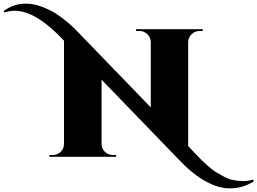

<svg xmlns="http://www.w3.org/2000/svg" viewBox="-250 -860 1412 1053"><path d="M1142 135Q1081 173 1010 173Q948 173 881 136Q812 99 746 31L307 -423V-71Q307 -45 325 -27.5Q343 -10 368 -10H387V0H21V-10H40Q65 -10 83 -27.5Q101 -45 101 -71V-637Q-53 -801 -169 -801Q-198 -801 -225 -791L-230 -800Q-174 -840 -109 -840Q-66 -840 -21.5 -823.5Q23 -807 56 -786Q118 -745 166 -696L577 -271V-629Q576 -655 558 -672.5Q540 -690 515 -690H496V-700H862V-690H844Q819 -690 801 -672.5Q783 -655 782 -630V-59L800 -40Q800 -40 823.5 -15Q847 10 855.5 18Q864 26 890 49.5Q916 73 932 82.5Q948 92 976 107.5Q1004 123 1027 127Q1053 133 1082 133Q1111 133 1138 125Z"/></svg>

Font: Cinzel Decorative Black
Style: Regular
Weight: 900
Designer: Natanael Gama
Version: Version 1.002;PS 001.002;hotconv 1.0.56;makeotf.lib2.0.21325